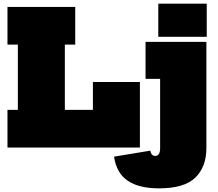

<svg xmlns="http://www.w3.org/2000/svg" viewBox="-20 -810 1194 1054"><path d="M21 -565V-772H393V-565H336V-207H578V0H21V-207H78V-565ZM748 -360V0H490V-360ZM779 -580H1113V3Q1113 105.5 1052.5 164.8Q992 224 853 224Q743 224 681.2 182.2Q619.5 140.5 606 50L805 17Q807.5 31 814.2 38.5Q821 46 832 46Q845.5 46 852.2 35.2Q859 24.5 859 3V-377H779ZM849 -790H1115V-608H849Z"/></svg>

Font: Hepta Slab Black
Style: Regular
Weight: 900
Designer: Michael LaGattuta
Foundry: Michael LaGattuta
Version: Version 1.102